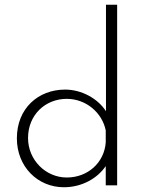

<svg xmlns="http://www.w3.org/2000/svg" viewBox="-20 -780 602 808"><path d="M426 -760V-312C391 -366 323 -403 254 -403C141 -403 51 -324 51 -198C51 -79 138 8 249 8C323 8 389 -28 425 -81V0H473V-760ZM261 -33C172 -33 98 -107 98 -199C98 -297 171 -364 261 -364C342 -364 410 -306 425 -231V-181C419 -96 350 -33 261 -33Z"/></svg>

Font: Sulaf Light
Style: Regular
Weight: 300
Designer: Bandar Raffah (Arabic) and Santiago Orozco (Latin)
Foundry: Caramella and Typemade
Version: Version 1.005;PS 001.005;hotconv 1.0.88;makeotf.lib2.5.64775